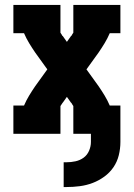

<svg xmlns="http://www.w3.org/2000/svg" viewBox="-20 -540 540 775"><path d="M237 215V115H248Q267 115 285 111Q303 107 317.5 96.5Q332 86 339.5 68.5Q347 51 347 33V0H276V-112Q274 -115 272 -118Q270 -121 268 -125H267L250 -149L233 -125H232V-124Q230 -121 228 -118Q226 -115 224 -112V0H34V-114H77Q86 -135 97.5 -154Q109 -173 122 -192L171 -260L122 -328Q109 -347 97.5 -366Q86 -385 77 -406H34V-520H224V-408Q226 -405 228 -402Q230 -399 232 -395H233L250 -371L267 -395H268Q270 -399 272 -402Q274 -405 276 -408V-520H466V-406H423Q414 -385 402.5 -366Q391 -347 378 -328L329 -260L378 -192Q391 -173 402.5 -154Q414 -135 423 -114H466V33Q466 60 459.5 86.5Q453 113 438 135Q423 157 401 173Q379 189 354 198.5Q329 208 302 211.5Q275 215 248 215Z"/></svg>

Font: Iosevka Curly Slab Heavy
Style: Regular
Weight: 900
Monospace: yes
Designer: Belleve Invis
Foundry: Belleve Invis
Version: Version 22.1.2; ttfautohint (v1.8.4)